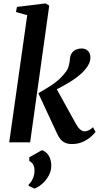

<svg xmlns="http://www.w3.org/2000/svg" viewBox="-20 -834 580 1125"><path d="M34 0 139.5 -745 73.5 -763.5 79.5 -793.5 247 -814 268.5 -801 156.5 0ZM401.5 10Q379.5 10 363.2 3.2Q347 -3.5 334.8 -18Q322.5 -32.5 312.5 -55.5L204.5 -287.5Q233.5 -305 260 -320.8Q286.5 -336.5 311.2 -356.2Q336 -376 359 -404.5Q376.5 -424.5 382.5 -447Q388.5 -469.5 390 -489Q391.5 -511 401.8 -524.5Q412 -538 427 -544Q442 -550 457 -550Q482.5 -550 496 -535Q509.5 -520 509.5 -499Q510 -477.5 500.5 -458.8Q491 -440 476.5 -424Q460.5 -404.5 434.8 -384.8Q409 -365 379.5 -347.5Q350 -330 321.8 -315.5Q293.5 -301 272 -291L301 -332L424.5 -109Q437 -86.5 449.8 -75.5Q462.5 -64.5 475 -64.5Q485.5 -64.5 498.5 -70Q511.5 -75.5 525 -88.5L540 -61Q530.5 -48 511 -31.2Q491.5 -14.5 463.8 -2.2Q436 10 401.5 10ZM182 271 148 255V246.5Q163.5 234 173.2 210.2Q183 186.5 182 162.5Q182 144.5 174.2 130.2Q166.5 116 151.5 109.5V87.5L226.5 45.5Q253.5 56.5 266.8 80.2Q280 104 280.5 135Q281 165.5 266.2 193.5Q251.5 221.5 228.5 242Q205.5 262.5 182 271Z"/></svg>

Font: Merriweather 60pt SemiBold
Style: Italic
Weight: 600
Italic angle: -7.8°
Version: Version 2.101